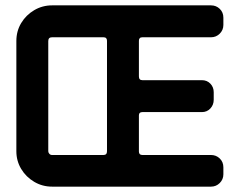

<svg xmlns="http://www.w3.org/2000/svg" viewBox="-20 -696 894 716"><path d="M813 -46Q813 -27 799.5 -13.5Q786 0 767 0H174Q138 0 107.5 -18Q77 -36 59 -66Q41 -96 41 -132V-543Q41 -580 59 -610Q77 -640 107.5 -658Q138 -676 174 -676H767Q786 -676 799.5 -663Q813 -650 813 -630V-603Q813 -584 799.5 -570.5Q786 -557 767 -557H511Q498 -557 498 -544V-411Q498 -397 511 -397H733Q752 -397 764.5 -384Q777 -371 777 -352V-324Q777 -305 764.5 -291.5Q752 -278 733 -278H511Q498 -278 498 -266V-131Q498 -118 511 -118H767Q786 -118 799.5 -105Q813 -92 813 -72ZM379 -132V-544Q379 -557 366 -557H174Q160 -557 160 -543V-132Q160 -127 164 -122.5Q168 -118 174 -118H366Q379 -118 379 -132Z"/></svg>

Font: Monomaniac One
Style: Regular
Weight: 400
Version: Version 1.000; ttfautohint (v1.8.3)